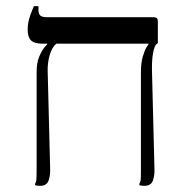

<svg xmlns="http://www.w3.org/2000/svg" viewBox="-20 -600 598 624"><path d="M449 4Q445 4 440.5 3.5Q436 3 433 2V-3Q436 -7 437 -14Q438 -21 438 -45V-364Q438 -396 444 -416Q450 -436 456 -446Q462 -456 463 -457V-458H119Q92 -458 81 -468.5Q70 -479 70 -503Q70 -521 74 -536Q78 -551 83 -562.5Q88 -574 90 -580H105V-568Q105 -555 111 -549.5Q117 -544 134 -544H480Q493 -544 493 -531V-460L489 -457Q482 -452 477.5 -428Q473 -404 474 -367L482 -52Q483 -31 477 -13.5Q471 4 449 4ZM110 4Q106 4 101.5 3.5Q97 3 94 2V-3Q97 -7 98 -14Q99 -21 99 -45V-364Q99 -396 107.5 -416Q116 -436 124.5 -446Q133 -456 134 -457V-484H164V-459Q149 -447 141.5 -421Q134 -395 135 -367L143 -52Q144 -31 138 -13.5Q132 4 110 4Z"/></svg>

Font: Frank Ruhl Libre Light
Style: Regular
Weight: 300
Designer: Yanek Iontef
Foundry: Fontef
Version: Version 6.003;gftools[0.9.30]